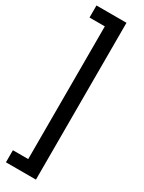

<svg xmlns="http://www.w3.org/2000/svg" viewBox="-251 -841 767 1023"><g transform="rotate(30 132.5 -329.5)"><path d="M4.4 -812.5H189V152.3H4.4V78.1H98.6V-738.3H4.4Z"/></g></svg>

Font: RobotoDraft
Style: Regular
Weight: 400
Designer: Google
Foundry: Google
Version: Version 2.000988-w1; 2014